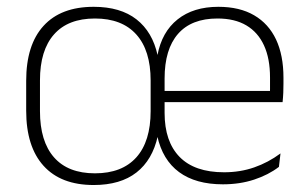

<svg xmlns="http://www.w3.org/2000/svg" viewBox="-20 -518 880 550"><path d="M248.5 12Q154.5 12 104.8 -43Q55 -98 55 -201V-286.5Q55 -389.5 104.8 -444Q154.5 -498.5 248.5 -498.5Q325 -498.5 371 -462.5Q417 -426.5 431.5 -359.5H431Q443.5 -426.5 488.8 -462.5Q534 -498.5 605.5 -498.5Q666.5 -498.5 708 -474.2Q749.5 -450 770.8 -404.8Q792 -359.5 792 -295.5V-278Q792 -265.5 791.5 -252.8Q791 -240 789.5 -225.5H753Q753.5 -245.5 753.5 -263.2Q753.5 -281 753.5 -296Q753.5 -350.5 736.2 -388Q719 -425.5 685.8 -445.2Q652.5 -465 603 -465Q528.5 -465 490 -421Q451.5 -377 451.5 -293V-242V-236V-194.5Q451.5 -112.5 494.5 -68.5Q537.5 -24.5 622 -24.5Q668 -24.5 708.2 -38.5Q748.5 -52.5 783.5 -78.5L779 -40Q749 -17 708 -3.5Q667 10 618.5 10Q540.5 10 493 -25Q445.5 -60 430.5 -128.5H432Q417 -60 371 -24Q325 12 248.5 12ZM432 -225.5V-257.5H779.5V-225.5ZM252 -21.5Q329.5 -21.5 370.5 -67.2Q411.5 -113 411.5 -199.5V-287.5Q411.5 -373.5 370.5 -419.2Q329.5 -465 252 -465Q175 -465 134.8 -419.5Q94.5 -374 94.5 -288V-199.5Q94.5 -113 134.8 -67.2Q175 -21.5 252 -21.5Z"/></svg>

Font: Anek Gujarati Medium ExtraLight
Style: Regular
Weight: 250
Version: Version 1.003